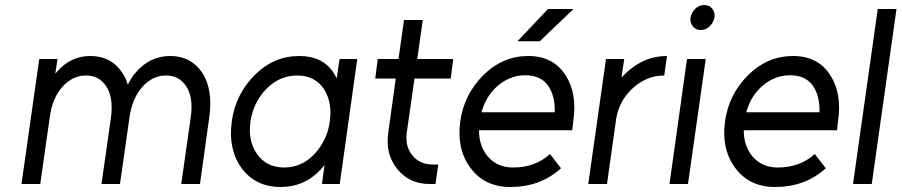

<svg xmlns="http://www.w3.org/2000/svg" viewBox="-20 -736 3606 768"><path d="M780 0 817 -266Q825 -322 818 -366.5Q811 -411 789 -445Q744 -512 661 -512Q579 -512 522 -445Q513 -435 505.5 -423Q498 -411 491 -397Q488 -410 482 -422.5Q476 -435 469 -445Q425 -512 341 -512Q263 -512 209 -450Q207 -448 205 -445.5Q203 -443 201 -441L210 -500H137L66 0H141L179 -267Q189 -344 230 -389Q270 -434 324 -434Q378 -434 406 -389Q434 -345 424 -267L386 0H460L498 -267Q509 -344 550 -389Q590 -434 644 -434Q698 -434 726 -389Q754 -345 743 -267L705 0Z M1338 -500 1327 -423Q1324 -428 1321 -433.5Q1318 -439 1315 -444Q1271 -512 1177 -512Q1075 -512 999 -436Q922 -359 907 -250Q892 -139 946 -64Q1002 12 1103 12Q1197 12 1261 -56Q1265 -60 1269.5 -65.5Q1274 -71 1278 -76L1268 0H1339L1409 -500ZM1168 -434Q1239 -434 1275 -381Q1292 -355 1298.5 -322Q1305 -289 1299 -250Q1294 -211 1278 -178.5Q1262 -146 1237 -119Q1186 -66 1117 -66Q1046 -66 1008 -120Q971 -173 982 -250Q993 -326 1045 -380Q1098 -434 1168 -434Z M1596 -656 1574 -500H1491L1481 -422H1563L1533 -205Q1521 -119 1569 -60Q1618 0 1699 0H1722L1733 -78H1710Q1659 -78 1629 -115Q1600 -151 1607 -205L1638 -422H1783L1793 -500H1649L1671 -656Z M2050 -571H2139L2274 -700H2172ZM2269 -215 2273 -250Q2290 -363 2241 -437Q2192 -512 2093 -512Q1991 -512 1914 -436Q1836 -359 1821 -250Q1806 -140 1862 -64Q1919 12 2021 12Q2142 12 2224 -63L2180 -120Q2121 -66 2032 -66Q1970 -66 1932 -109Q1914 -130 1905 -156.5Q1896 -183 1896 -215ZM2081 -435Q2142 -435 2172 -394Q2201 -352 2199 -287H1906Q1924 -352 1970 -392Q2020 -435 2081 -435Z M2404 -500 2333 0H2408L2445 -263Q2458 -336 2513 -385Q2568 -434 2637 -434L2648 -512Q2592 -512 2544 -487Q2514 -472 2484 -444Q2480 -440 2475.5 -435.5Q2471 -431 2466 -426L2477 -500Z M2658 0H2732L2803 -500H2728ZM2838 -666Q2841 -686 2829 -701Q2817 -716 2797 -716Q2777 -716 2761 -701Q2746 -686 2742 -666Q2739 -647 2751 -631Q2763 -616 2783 -616Q2804 -616 2819 -631Q2834 -646 2838 -666Z M3328 -215 3332 -250Q3349 -363 3300 -437Q3251 -512 3152 -512Q3050 -512 2973 -436Q2895 -359 2880 -250Q2865 -140 2921 -64Q2978 12 3080 12Q3201 12 3283 -63L3239 -120Q3180 -66 3091 -66Q3029 -66 2991 -109Q2973 -130 2964 -156.5Q2955 -183 2955 -215ZM3140 -435Q3201 -435 3231 -394Q3260 -352 3258 -287H2965Q2983 -352 3029 -392Q3079 -435 3140 -435Z M3491 -700 3392 0H3467L3566 -700Z"/></svg>

Font: Unageo
Style: Regular-Italic
Weight: 400
Designer: Richard Sepsi
Foundry: Richard Sepsi
Version: Version 2.000